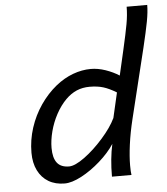

<svg xmlns="http://www.w3.org/2000/svg" viewBox="-54 -816 762 876"><g transform="rotate(-5 326.5 -377.5)"><path d="M618.7 -573.7 540.5 -253.9Q525.4 -191.9 518.3 -137.9Q511.2 -84 511.2 -43.9Q511.2 -14.2 513.7 0H424.3Q424.3 -82.5 439 -148.9Q413.1 -109.4 370.8 -72Q328.6 -34.7 284.2 -11.2Q239.7 12.2 207 12.2Q164.6 12.2 133.3 -6.3Q102.1 -24.9 85 -59.3Q67.9 -93.8 67.9 -140.6Q67.9 -198.7 85.9 -254.4Q104 -310.1 136.2 -356.9Q168.5 -403.8 209.5 -437Q247.1 -467.3 288.6 -482.7Q330.1 -498 370.6 -498Q403.3 -498 438 -486.1Q472.7 -474.1 500 -456.5L526.9 -573.7Q543.5 -646 551 -687.7Q558.6 -729.5 558.6 -766.6H652.8Q652.8 -734.4 644.5 -690.4Q636.2 -646.5 618.7 -573.7ZM358.4 -417.5Q325.7 -417.5 298.8 -406Q272 -394.5 248.5 -371.1Q222.2 -344.7 202.1 -307.6Q182.1 -270.5 171.6 -230.2Q161.1 -189.9 161.1 -154.3Q161.1 -108.9 178.7 -86.2Q196.3 -63.5 233.9 -63.5Q260.7 -63.5 305.2 -95.9Q349.6 -128.4 391.8 -176.3Q434.1 -224.1 454.1 -266.1L480.5 -380.9Q447.8 -400.9 420.9 -409.2Q394 -417.5 358.4 -417.5Z"/></g></svg>

Font: Lesson One
Style: Italic
Weight: 400
Italic angle: -14°
Designer: But Ko, Victor Gaultney, Annie Olsen, Julie Remington, Don Collingsworth, Eric Hays, Becca Hirsbrunner
Version: Version 1.100